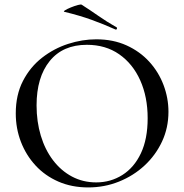

<svg xmlns="http://www.w3.org/2000/svg" viewBox="-20 -808 806 840"><path d="M366 12Q294 12 235.5 -13.5Q177 -39 135.5 -84Q94 -129 71.5 -187.5Q49 -246 49 -312Q49 -393 80.5 -454Q112 -515 164 -555.5Q216 -596 278 -616Q340 -636 401 -636Q475 -636 533.5 -609.5Q592 -583 633 -538Q674 -493 695.5 -436Q717 -379 717 -319Q717 -249 689 -189Q661 -129 612.5 -84Q564 -39 500.5 -13.5Q437 12 366 12ZM401 -10Q464 -10 515.5 -42.5Q567 -75 596.5 -137.5Q626 -200 626 -291Q626 -384 593.5 -456.5Q561 -529 501.5 -570.5Q442 -612 360 -612Q255 -612 197.5 -541Q140 -470 140 -347Q140 -276 158.5 -214.5Q177 -153 212 -107Q247 -61 295 -35.5Q343 -10 401 -10ZM485 -679Q434 -702 381.5 -721Q329 -740 263 -756Q255 -757 264.5 -763Q274 -769 290 -775.5Q306 -782 320.5 -786Q335 -790 338 -787Q374 -764 410.5 -738.5Q447 -713 489 -689Q493 -688 491.5 -682.5Q490 -677 485 -679Z"/></svg>

Font: Cormorant Garamond Light Medium
Style: Regular
Weight: 500
Version: Version 4.001